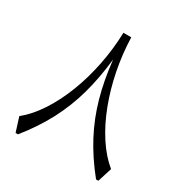

<svg xmlns="http://www.w3.org/2000/svg" viewBox="-171 -879 974 1015"><g transform="rotate(30 316.0 -372.0)"><path d="M292.5 -743.7H340.3Q343.3 -644 362.5 -546.4Q381.8 -448.7 415.3 -361.1Q448.7 -273.4 494.6 -202.9Q540.5 -132.3 596.2 -86.9L568.8 0H554.7Q481.9 -90.3 433.6 -181.6Q385.3 -272.9 356.9 -374Q328.6 -475.1 315.9 -594.2Q303.2 -475.1 274.9 -373.8Q246.6 -272.5 198.5 -181.2Q150.4 -89.8 78.1 0H63.5L36.1 -86.9Q91.8 -132.3 137.7 -202.9Q183.6 -273.4 217.3 -361.1Q251 -448.7 270.3 -546.4Q289.6 -644 292.5 -743.7Z"/></g></svg>

Font: Pinar-DS3-FD Regular
Style: Regular
Weight: 400
Designer: Amin Abedi
Version: Version 3.000